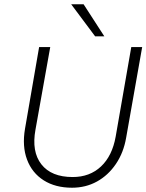

<svg xmlns="http://www.w3.org/2000/svg" viewBox="-20 -870 685 898"><path d="M313 -850H371L468 -700H425ZM163 -650H215L146 -264Q127 -161 173.5 -101.5Q220 -42 320 -42Q400 -42 452.5 -91.5Q505 -141 521 -231L594 -650H645L570 -226Q558 -156 522 -103Q486 -50 433.5 -21Q381 8 317 8Q239 8 184.5 -26.5Q130 -61 106.5 -123.5Q83 -186 97 -268Z"/></svg>

Font: Overused Grotesk Light
Style: Italic
Weight: 300
Italic angle: -10°
Version: Version 0.003